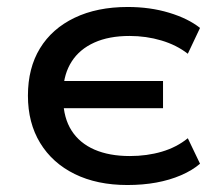

<svg xmlns="http://www.w3.org/2000/svg" viewBox="-20 -521 625 550"><path d="M345 9Q258 9 194 -22.5Q130 -54 95 -111.5Q60 -169 60 -247Q60 -326 94.5 -382.5Q129 -439 193.5 -470Q258 -501 346 -501Q410 -501 464.5 -484.5Q519 -468 553 -441L518 -367Q486 -392 442.5 -405Q399 -418 351 -418Q292 -418 250 -399Q208 -380 185.5 -345Q163 -310 161 -262L146 -289H447V-211H146L161 -236Q162 -183 185 -147Q208 -111 250.5 -92.5Q293 -74 352 -74Q401 -74 443.5 -86.5Q486 -99 518 -125L553 -52Q531 -33 498.5 -19Q466 -5 427.5 2Q389 9 345 9Z"/></svg>

Font: Nunito Sans 10pt SemiExpanded SemiBold
Style: Regular
Weight: 600
Width: 6
Designer: Vernon Adams
Foundry: Vernon Adams
Version: Version 3.101;gftools[0.9.27]